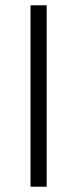

<svg xmlns="http://www.w3.org/2000/svg" viewBox="-20 -704 291 724"><path d="M156 -684V0H95V-684Z"/></svg>

Font: Snippet
Style: Regular
Weight: 400
Designer: Gesine Todt
Foundry: Gesine Todt
Version: Version 1.000